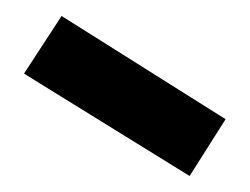

<svg xmlns="http://www.w3.org/2000/svg" viewBox="-20 -779 313 240"><path d="M10 -687 57 -759 262 -630 217 -559Z"/></svg>

Font: NT Somic Medium
Style: Regular
Weight: 500
Designer: Ravid Balaliev — lead type designer, mastering
Michael Voronin — secret advisor, marketing
Ivan Kovalenko — best boy
Foundry: NT Type
Version: Version 0.7